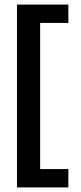

<svg xmlns="http://www.w3.org/2000/svg" viewBox="-20 -687 353 837"><path d="M54 -667H278V-587H155V50H278V130H54Z"/></svg>

Font: Lisu Bosa Black
Style: Regular
Weight: 900
Designer: David Morse, Annie Olsen, Victor Gaultney, Frank Grießhammer (Latin)
Foundry: SIL International
Version: Version 2.000